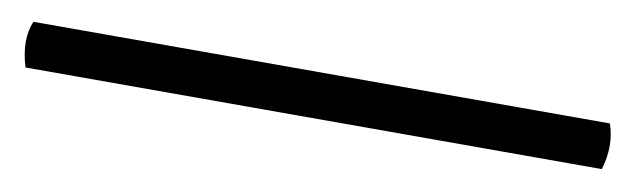

<svg xmlns="http://www.w3.org/2000/svg" viewBox="-29 -78 685 207"><g transform="rotate(10 314.0 25.0)"><path d="M629 50H-2Q-11 20 -2 0H629Q637 23 629 50Z"/></g></svg>

Font: Adamina
Style: Regular
Weight: 400
Designer: Cyreal (www.cyreal.org)
Foundry: Alexei Vanyashin
Version: Version 1.013